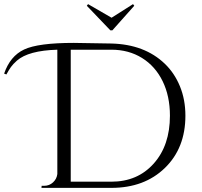

<svg xmlns="http://www.w3.org/2000/svg" viewBox="-120 -911 978 931"><path d="M425 -764H415L301 -883L307 -891L421 -825L525 -891L531 -883ZM-100 -554Q-71 -639 -3 -671Q65 -703 238 -703Q274 -703 420 -700Q581 -696 679 -602Q726 -557 752.5 -492.5Q779 -428 779 -350Q779 -193 679.5 -96.5Q580 0 420 0H81L82 -10H94Q119 -10 137 -26.5Q155 -43 158 -67V-670Q18 -666 -38 -617Q-57 -600 -67 -586Q-77 -572 -89 -550ZM223 -670V-30H420Q547 -30 625.5 -118Q704 -206 704 -350Q704 -445 668.5 -517.5Q633 -590 568.5 -630Q504 -670 420 -670Z"/></svg>

Font: Cinzel Decorative
Style: Regular
Weight: 400
Designer: Natanael Gama
Version: Version 1.001;PS 001.001;hotconv 1.0.56;makeotf.lib2.0.21325